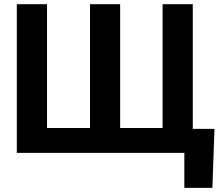

<svg xmlns="http://www.w3.org/2000/svg" viewBox="-20 -727 1066 913"><path d="M990 166.4H856.6V0H798V-114.2H999.8ZM203.6 -707V-118.2H408.1V-707H551.3V-118.2H753.2V-707H896.7V0H59.9V-707Z"/></svg>

Font: WEMIX Pretendard Variable
Style: Regular
Weight: 400
Designer: Base glyphs from Inter by Rasmus Andersson; Hangeul glyphs from Noto Sans CJK(Source Han Sans) by Jang Soo-young and Kan
Foundry: Kil Hyung-jin
Version: Version 1.000;Glyphs 3.2 (3208)